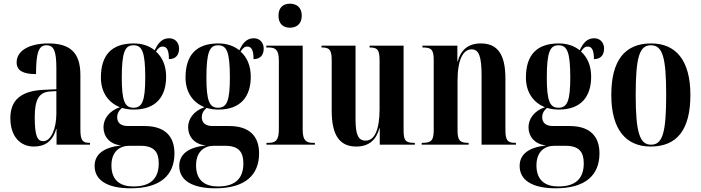

<svg xmlns="http://www.w3.org/2000/svg" viewBox="-20 -783 3794 1039"><path d="M163 10C222 10 265 -17 284 -85H286V0H467V-10H464C426 -10 415 -24 415 -83V-377C415 -502 356 -548 241 -548C146 -548 70 -513 70 -445C70 -401 105 -382 175 -382C175 -500 190 -538 231 -538C271 -538 285 -508 285 -414V-300L218 -297C96 -292 36 -243 36 -144C36 -42 92 10 163 10ZM214 -19C182 -19 168 -48 168 -149C168 -243 190 -284 251 -288L285 -290V-168C285 -87 256 -19 214 -19Z M687 236C849 236 924 164 924 47C924 -45 873 -101 762 -101H672C635 -101 614 -118 614 -149C614 -167 622 -184 640 -199C660 -193 682 -190 704 -190C825 -190 879 -261 879 -368C879 -427 859 -473 824 -504C836 -523 846 -531 860 -531C884 -531 894 -510 894 -463C934 -463 949 -489 949 -520C949 -550 930 -576 895 -576C852 -576 832 -542 817 -511C787 -535 749 -548 704 -548C583 -548 526 -484 526 -363C526 -281 569 -226 629 -203C568 -182 540 -138 540 -94C540 -47 571 -2 636 4C542 14 492 51 492 115C492 193 562 236 687 236ZM702 -200C656 -200 639 -235 639 -363C639 -503 657 -538 702 -538C748 -538 766 -505 766 -364C766 -235 749 -200 702 -200ZM702 226C634 226 583 196 583 112C583 35 630 6 679 6H741C814 6 839 40 839 101C839 182 796 226 702 226Z M1145 236C1307 236 1382 164 1382 47C1382 -45 1331 -101 1220 -101H1130C1093 -101 1072 -118 1072 -149C1072 -167 1080 -184 1098 -199C1118 -193 1140 -190 1162 -190C1283 -190 1337 -261 1337 -368C1337 -427 1317 -473 1282 -504C1294 -523 1304 -531 1318 -531C1342 -531 1352 -510 1352 -463C1392 -463 1407 -489 1407 -520C1407 -550 1388 -576 1353 -576C1310 -576 1290 -542 1275 -511C1245 -535 1207 -548 1162 -548C1041 -548 984 -484 984 -363C984 -281 1027 -226 1087 -203C1026 -182 998 -138 998 -94C998 -47 1029 -2 1094 4C1000 14 950 51 950 115C950 193 1020 236 1145 236ZM1160 -200C1114 -200 1097 -235 1097 -363C1097 -503 1115 -538 1160 -538C1206 -538 1224 -505 1224 -364C1224 -235 1207 -200 1160 -200ZM1160 226C1092 226 1041 196 1041 112C1041 35 1088 6 1137 6H1199C1272 6 1297 40 1297 101C1297 182 1254 226 1160 226Z M1549 -633C1584 -633 1613 -653 1613 -698C1613 -744 1584 -763 1549 -763C1514 -763 1487 -744 1487 -698C1487 -653 1514 -633 1549 -633ZM1422 0H1684V-10H1674C1636 -10 1618 -23 1618 -82V-536H1421V-526H1434C1471 -526 1489 -513 1489 -456V-84C1489 -24 1472 -10 1433 -10H1422Z M1908 10C1978 10 2017 -28 2033 -89H2035V0H2225V-10H2221C2175 -10 2164 -22 2164 -78V-536H1980V-526H1982C2024 -526 2034 -512 2034 -455V-192C2034 -84 2008 -22 1959 -22C1919 -22 1904 -53 1904 -138V-536H1720V-526H1723C1764 -526 1775 -512 1775 -455V-183C1775 -47 1821 10 1908 10Z M2262 0H2516V-10H2513C2468 -10 2456 -24 2456 -78V-347C2456 -462 2487 -516 2532 -516C2572 -516 2586 -477 2586 -374V0H2772V-10H2768C2726 -10 2715 -24 2715 -81V-358C2715 -491 2671 -548 2582 -548C2511 -548 2473 -510 2457 -451H2455V-536H2266V-526H2270C2315 -526 2327 -513 2327 -459V-80C2327 -24 2315 -10 2267 -10H2262Z M2987 236C3149 236 3224 164 3224 47C3224 -45 3173 -101 3062 -101H2972C2935 -101 2914 -118 2914 -149C2914 -167 2922 -184 2940 -199C2960 -193 2982 -190 3004 -190C3125 -190 3179 -261 3179 -368C3179 -427 3159 -473 3124 -504C3136 -523 3146 -531 3160 -531C3184 -531 3194 -510 3194 -463C3234 -463 3249 -489 3249 -520C3249 -550 3230 -576 3195 -576C3152 -576 3132 -542 3117 -511C3087 -535 3049 -548 3004 -548C2883 -548 2826 -484 2826 -363C2826 -281 2869 -226 2929 -203C2868 -182 2840 -138 2840 -94C2840 -47 2871 -2 2936 4C2842 14 2792 51 2792 115C2792 193 2862 236 2987 236ZM3002 -200C2956 -200 2939 -235 2939 -363C2939 -503 2957 -538 3002 -538C3048 -538 3066 -505 3066 -364C3066 -235 3049 -200 3002 -200ZM3002 226C2934 226 2883 196 2883 112C2883 35 2930 6 2979 6H3041C3114 6 3139 40 3139 101C3139 182 3096 226 3002 226Z M3501 10C3643 10 3716 -80 3716 -269C3716 -456 3638 -548 3504 -548C3361 -548 3288 -456 3288 -269C3288 -81 3368 10 3501 10ZM3503 0C3443 0 3420 -63 3420 -269C3420 -476 3441 -538 3502 -538C3565 -538 3585 -476 3585 -269C3585 -63 3565 0 3503 0Z"/></svg>

Font: Noto Serif Display ExtraCondensed
Style: Bold
Weight: 700
Width: 2
Designer: Monotype Design Team
Foundry: Monotype Imaging Inc.
Version: Version 2.009